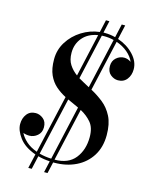

<svg xmlns="http://www.w3.org/2000/svg" viewBox="-133 -912 830 1074"><g transform="rotate(15 282.5 -375.0)"><path d="M344 -830H364L348.5 -760Q352.5 -760 357 -760Q387.5 -760 418 -752L435.5 -830H455.5L436.5 -746.5Q491.5 -728 528.2 -689Q565 -650 565 -605Q565 -570.5 546.5 -546.8Q528 -523 495 -523Q472 -523 451.8 -539.5Q431.5 -556 431.5 -589Q431.5 -619 451.8 -636.8Q472 -654.5 497.5 -654.5Q517.5 -654.5 537.5 -641Q525.5 -669.5 497.8 -693Q470 -716.5 433 -729L366 -434Q403.5 -414 437.5 -387Q471.5 -360 493 -317.8Q514.5 -275.5 514.5 -210Q514.5 -140.5 482.8 -90Q451 -39.5 395.8 -12.5Q340.5 14.5 270 14.5Q267 14.5 264.5 14.5L249.5 80H229.5L244.5 13.5Q208 11.5 175.5 2.5L158 80H138L157 -3Q92 -26 61.2 -67.5Q30.5 -109 30.5 -145Q30.5 -179.5 48.8 -203.2Q67 -227 100 -227Q123 -227 143.5 -210.5Q164 -194 164 -161Q164 -131 143 -113.2Q122 -95.5 96.5 -95.5Q76.5 -95.5 61 -102Q72.5 -78 97 -55.8Q121.5 -33.5 160.5 -19.5L237 -356.5Q205.5 -372.5 179 -395.5Q152.5 -418.5 136.2 -454.2Q120 -490 120 -545Q120 -600 149 -646Q178 -692 225.5 -721.8Q273 -751.5 328 -758ZM358.5 -741.5Q351 -741.5 344 -741L284.5 -478.5Q299.5 -469.5 315.5 -461Q331.5 -452.5 348 -443.5L414 -734.5Q387 -741.5 358.5 -741.5ZM205 -605Q205 -564 222.5 -537Q240 -510 267.5 -490L323.5 -738.5Q267.5 -729.5 236.2 -693Q205 -656.5 205 -605ZM179 -13.5Q211 -4.5 248.5 -3L319.5 -318Q304 -325.5 287.5 -332.8Q271 -340 255 -347.5ZM425.5 -175Q425.5 -229.5 400.2 -259.2Q375 -289 337.5 -309L268 -2.5Q347.5 -2.5 386.5 -51.8Q425.5 -101 425.5 -175Z"/></g></svg>

Font: Bodoni* 11pt
Style: Italic
Weight: 400
Italic angle: -13°
Version: Version 2.3